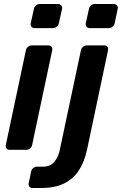

<svg xmlns="http://www.w3.org/2000/svg" viewBox="-20 -746 607 956"><path d="M28 0Q18 0 12.5 -7Q7 -14 9 -24L109 -496Q111 -506 119.5 -513Q128 -520 138 -520H221Q232 -520 237 -513Q242 -506 240 -496L140 -24Q138 -14 130 -7Q122 0 111 0ZM152 -606Q142 -606 136.5 -613Q131 -620 133 -630L149 -702Q151 -712 159 -719Q167 -726 178 -726H269Q279 -726 285 -719Q291 -712 289 -702L273 -630Q271 -620 262.5 -613Q254 -606 244 -606ZM142 190Q131 190 126 183Q121 176 123 166L135 108Q137 98 145.5 91Q154 84 164 84H192Q231 84 251 59.5Q271 35 278 -1L383 -496Q385 -506 393.5 -513Q402 -520 413 -520H499Q510 -520 515 -513Q520 -506 518 -496L413 1Q400 60 373 102Q346 144 300 167Q254 190 187 190ZM427 -606Q416 -606 411 -613Q406 -620 407 -630L423 -702Q425 -712 433 -719Q441 -726 452 -726H547Q557 -726 562.5 -719Q568 -712 566 -702L551 -630Q549 -620 540.5 -613Q532 -606 522 -606Z"/></svg>

Font: Rubik Medium
Style: Italic
Weight: 500
Italic angle: -12°
Designer: Hubert and Fischer
Foundry: Hubert and Fischer
Version: Version 2.300;gftools[0.9.30]